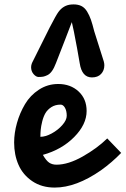

<svg xmlns="http://www.w3.org/2000/svg" viewBox="-20 -848 568 868"><path d="M227.5 0Q168.5 0 126 -28.8Q83.5 -57.6 63.7 -102.8Q43.9 -147.9 43.9 -203.6Q43.9 -246.6 56.6 -291.7Q69.3 -336.9 93 -377Q116.7 -417 156 -442.6Q195.3 -468.3 243.2 -468.3Q298.8 -468.3 335.2 -434.6Q371.6 -400.9 371.6 -346.2Q371.6 -285.2 315.2 -228.3Q258.8 -171.4 173.8 -147.9Q188.5 -122.1 202.1 -112.8Q215.8 -103.5 235.4 -103.5Q288.6 -103.5 354 -140.6Q419.4 -177.7 464.8 -222.2L527.8 -156.7Q485.8 -113.3 436.5 -78.1Q324.2 0 227.5 0ZM162.6 -229.5Q185.5 -229.5 213.6 -244.6Q241.7 -259.8 261.7 -282.5Q281.7 -305.2 281.7 -324.7Q281.7 -346.7 273.7 -360.8Q265.6 -375 253.9 -375Q230 -375 212.4 -363.8Q194.8 -352.5 185.5 -336.7Q176.3 -320.8 170.9 -299.1Q165.5 -277.3 164.1 -261.7Q162.6 -246.1 162.6 -229.5ZM304.7 -748Q299.3 -734.4 289.8 -709.2Q280.3 -684.1 275.9 -672.9Q266.6 -649.4 251 -608.9Q235.4 -568.4 232.9 -562.5Q224.6 -540.5 215.1 -527.1Q205.6 -513.7 194.3 -508.3Q183.1 -502.9 175.3 -501.5Q167.5 -500 154.3 -500Q143.1 -500 131.8 -512.9Q120.6 -525.9 120.6 -544.4Q120.6 -552.7 124.5 -563L204.6 -723.6Q233.9 -780.3 244.1 -793.9Q266.6 -824.7 301.8 -827.6Q307.1 -828.1 312.5 -828.1Q333.5 -828.1 348.4 -820.6Q363.3 -813 373.8 -795.7Q384.3 -778.3 391.1 -758.8Q397.9 -739.3 406.2 -706.1Q422.4 -656.2 449.2 -570.3Q451.7 -560.5 451.7 -553.2Q451.7 -529.3 437 -513.7Q422.4 -498 395.5 -498Q350.1 -498 340.3 -562.5Q330.1 -624 314 -705.6Q311.5 -717.3 304.7 -748Z"/></svg>

Font: iCiel Pacifico
Style: Regular
Weight: 400
Designer: Vernon Adams
Foundry: Vernon Adams
Version: Version 1.00 September 26, 2014, initial release